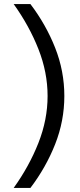

<svg xmlns="http://www.w3.org/2000/svg" viewBox="-20 -820 392 940"><path d="M213 -350Q213 -466 168 -580Q123 -694 47 -800H129Q205 -700 250 -586Q295 -472 295 -350Q295 -228 250 -114Q205 0 129 100H47Q123 -6 168 -120Q213 -234 213 -350Z"/></svg>

Font: Oak Sans
Style: Regular
Weight: 400
Designer: Erik Kennedy, Walven
Foundry: Erik Kennedy, Walven
Version: Version 1.000